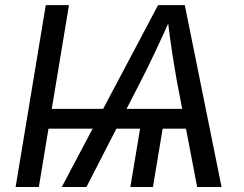

<svg xmlns="http://www.w3.org/2000/svg" viewBox="-20 -748 977 768"><path d="M255.9 -727.5 135.3 0H42.5L163.1 -727.5ZM637.2 -272.9 591.8 0H501.5L546.9 -272.9ZM227.1 0 612.3 -727.5H719.2L866.2 0H768.6L686 -431.6Q679.7 -466.3 669.9 -528.8Q660.2 -591.3 648.9 -684.1H666.5Q627 -595.7 597.4 -533.7Q567.9 -471.7 547.4 -431.6L325.7 0ZM130.4 -233.4 143.1 -312.5H785.2L772 -233.4Z"/></svg>

Font: Adwaita Sans
Style: Italic
Weight: 400
Italic angle: -9.39999°
Designer: Rasmus Andersson
Foundry: rsms
Version: Version 4.001;git-9221beed3